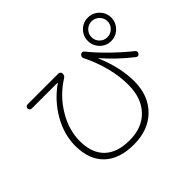

<svg xmlns="http://www.w3.org/2000/svg" viewBox="-196 -1095 1392 1392"><g transform="rotate(-45 500.0 -399.0)"><path d="M802.2 -665.5Q826.2 -641.6 859.9 -641.6Q893.6 -641.6 918 -665.5Q942.4 -689.5 942.4 -723.1Q942.4 -756.8 918 -780.8Q893.6 -804.7 859.9 -804.7Q826.2 -804.7 802.2 -780.8Q778.3 -756.8 778.3 -723.1Q778.3 -689.5 802.2 -665.5ZM774.9 -807.6Q809.6 -842.8 859.9 -842.8Q910.2 -842.8 945.3 -807.6Q980.5 -772.5 980.5 -723.1Q980.5 -673.8 945.3 -638.2Q910.2 -602.5 859.9 -602.5Q809.6 -602.5 774.9 -638.2Q740.2 -673.8 740.2 -723.1Q740.2 -772.5 774.9 -807.6ZM107.4 -664.1Q98.6 -664.1 91.8 -669.9Q85 -675.8 85 -685.1Q85 -694.3 91.3 -700.7Q97.7 -707 107.4 -707H421.9Q430.7 -707 437.5 -700.7Q444.3 -694.3 444.3 -684.6Q444.3 -662.1 423.8 -651.4Q316.4 -583 251 -473.6Q185.5 -364.3 185.5 -252Q185.5 -127.9 252.4 -63.5Q319.3 1 445.3 1Q574.2 1 648.9 -77.1Q723.6 -155.3 723.6 -290Q723.6 -466.8 630.9 -656.2Q621.1 -674.8 638.7 -689.5Q655.3 -703.1 670.9 -683.6Q719.7 -622.1 791 -552.7Q862.3 -483.4 930.7 -428.7Q946.3 -416 934.6 -398.4Q921.9 -380.9 904.3 -393.6Q796.9 -477.5 707 -580.1Q707 -581.1 706.1 -581.1Q705.1 -581.1 705.1 -579.1Q772.5 -418 772.5 -280.3Q772.5 -131.8 683.6 -43.5Q594.7 44.9 445.3 44.9Q297.9 44.9 217.8 -31.7Q137.7 -108.4 137.7 -250Q137.7 -364.3 200.2 -474.6Q262.7 -585 370.1 -661.1V-663.1Q370.1 -664.1 369.1 -664.1Z"/></g></svg>

Font: Rounded-L Mgen+ 1m light
Style: Regular
Weight: 200
Designer: [Source Han Sans]
Ryoko NISHIZUKA  (kana & ideographs); Paul D. Hunt (Latin, Greek & Cyrillic); Wenlong ZHANG  (bopomofo
Version: Version 1.059.20150602